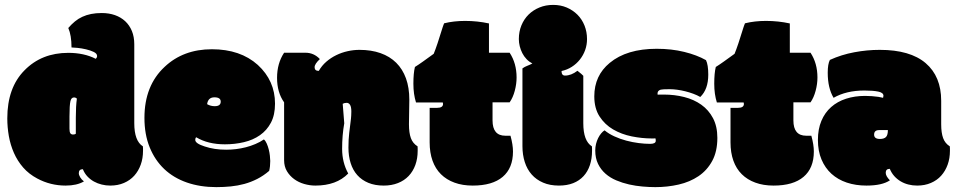

<svg xmlns="http://www.w3.org/2000/svg" viewBox="-20 -749 3899 784"><path d="M293.9 -346.2Q289.1 -351.1 282.2 -351.1Q271 -351.1 267.6 -335.9Q263.7 -319.3 263.7 -273.4V-223.6Q263.7 -210.4 267.1 -205.1Q270.5 -199.7 278.3 -199.7Q286.1 -199.7 289.6 -203.1V-268.6Q289.6 -316.4 293.9 -346.2ZM258.8 -634.8Q272 -649.9 285.9 -661.4Q299.8 -672.9 316.2 -680.4Q332.5 -688 352.1 -691.9Q371.6 -695.8 395.5 -695.8Q424.8 -695.8 449.2 -687.3Q473.6 -678.7 491.2 -662.4Q508.8 -646 518.6 -622.3Q528.3 -598.6 528.3 -568.4V-246.1Q528.3 -173.3 563.5 -151.4Q564 -149.9 564 -142.1V-133.3Q564 -102.5 554.7 -76.7Q545.4 -50.8 528.3 -31.7Q511.2 -12.7 486.3 -2Q461.4 8.8 430.2 8.8Q412.6 8.8 395.5 4.6Q378.4 0.5 363.5 -7.8Q348.6 -16.1 336.9 -28.6Q325.2 -41 318.4 -58.1Q301.8 -58.1 301.8 -42Q301.8 -34.7 307.4 -25.1Q313 -15.6 322.8 -8.3Q293.9 8.8 248 8.8Q186 8.8 132.3 -20Q98.1 -38.1 74.7 -64.9Q51.3 -91.8 36.9 -124.5Q22.5 -157.2 16.1 -193.4Q9.8 -229.5 9.8 -265.6Q9.8 -391.1 80.1 -461.9Q149.9 -533.2 258.8 -533.2Q323.2 -533.2 371.1 -508.8Q376.5 -514.2 376.5 -520Q376.5 -530.3 362.8 -536.9Q349.1 -543.5 331.3 -547.6Q313.5 -551.8 296.4 -553.5Q279.3 -555.2 272 -555.2Q272 -605 258.8 -634.8Z M856.9 -315.4Q881.3 -315.4 881.3 -334Q881.3 -351.6 855.5 -351.6Q829.6 -351.6 825.7 -323.7Q839.8 -315.4 856.9 -315.4ZM863.3 15.1Q797.4 15.1 743.2 -3.7Q689 -22.5 650.6 -58.8Q612.3 -95.2 591.1 -147.7Q569.8 -200.2 569.8 -267.6Q569.8 -399.4 652.3 -476.1Q728.5 -547.9 845.2 -547.9Q961.4 -547.9 1032.7 -483.9Q1103 -419.4 1103 -325.7Q1103 -279.8 1086.4 -248.3Q1069.8 -216.8 1041.5 -197Q1013.2 -177.2 976.1 -168.5Q939 -159.7 898.4 -159.7Q829.1 -159.7 781.2 -188.5Q777.3 -185.5 777.3 -177.7Q777.3 -163.1 815.9 -150.9Q855 -137.7 903.8 -137.7Q922.9 -137.7 943.4 -140.1Q963.9 -142.6 983.9 -147.7Q1003.9 -152.8 1022.9 -160.9Q1042 -168.9 1057.6 -179.7Q1064.5 -173.8 1069.3 -162.6Q1074.2 -151.4 1077.4 -138.7Q1080.6 -126 1082 -113.3Q1083.5 -100.6 1083.5 -91.8Q1083.5 -68.8 1079.1 -51.3Q1055.7 -31.2 1030.3 -18.3Q1004.9 -5.4 978 2Q951.2 9.3 922.4 12.2Q893.6 15.1 863.3 15.1Z M1649.9 -241.7Q1649.9 -206.5 1657.7 -185.1Q1665.5 -163.6 1685.1 -151.4Q1685.5 -149.9 1685.5 -142.1V-133.3Q1685.5 -101.6 1676 -75.4Q1666.5 -49.3 1648.7 -30.5Q1630.9 -11.7 1605 -1.5Q1579.1 8.8 1546.9 8.8Q1511.2 8.8 1484.1 -2.4Q1457 -13.7 1439 -33.9Q1420.9 -54.2 1411.9 -82.8Q1402.8 -111.3 1402.8 -146Q1402.8 -180.2 1406 -206.3Q1409.2 -232.4 1410.6 -243.7Q1411.1 -249.5 1411.9 -254.4Q1412.6 -259.3 1413.1 -264.6Q1413.6 -270 1414.1 -277.1Q1414.6 -284.2 1414.6 -293.5Q1414.6 -312.5 1409.4 -320.8Q1404.3 -329.1 1395.5 -329.1Q1386.2 -329.1 1379.4 -325.2L1385.7 -245.6Q1377 -196.8 1377 -141.1Q1377 -85.9 1401.9 -40.5Q1354 8.8 1267.6 8.8Q1245.1 8.8 1222.2 2.2Q1199.2 -4.4 1181.2 -17.6Q1163.1 -30.8 1151.6 -50Q1140.1 -69.3 1140.1 -94.7V-331.1Q1111.3 -371.6 1111.3 -431.2Q1111.3 -490.2 1140.1 -533.7H1227.1Q1261.7 -533.7 1286.1 -507.8Q1264.6 -487.8 1264.6 -474.6Q1264.6 -459.5 1281.7 -459.5Q1293.9 -481 1312.5 -497.1Q1331.1 -513.2 1353.3 -523.9Q1375.5 -534.7 1399.7 -540Q1423.8 -545.4 1447.8 -545.4Q1496.1 -545.4 1533.9 -532Q1571.8 -518.6 1597.9 -492.7Q1624 -466.8 1637.7 -429Q1651.4 -391.1 1651.4 -341.8Z M1734.4 -308.6H1764.6Q1789.1 -308.6 1789.1 -324.7Q1789.1 -325.7 1788.1 -330.6H1678.7Q1668 -364.3 1668 -407.2Q1668 -450.2 1674.3 -475.6Q1688.5 -484.4 1707.3 -497.8Q1726.1 -511.2 1751 -529.3Q1757.8 -545.9 1766.6 -572Q1775.4 -598.1 1786.6 -634.8Q1788.1 -639.6 1789.8 -644.3Q1791.5 -648.9 1793.5 -653.8Q1832.5 -663.6 1879.4 -663.6Q1929.2 -663.6 1976.6 -653.3V-533.7H2061Q2089.4 -490.7 2089.4 -432.6Q2089.4 -406.2 2082 -378.4Q2074.7 -350.6 2061 -331.1H1991.2V-257.3Q1991.2 -194.8 2043.5 -194.8H2064.5Q2074.7 -157.7 2074.7 -130.4Q2074.7 -62.5 2032.7 -26.9Q1990.7 8.8 1910.2 8.8Q1868.7 8.8 1835.9 -3.2Q1803.2 -15.1 1780.5 -37.6Q1757.8 -60.1 1746.1 -93Q1734.4 -126 1734.4 -167.5Z M2361.8 -246.1Q2361.8 -173.3 2397 -151.4Q2397.5 -149.9 2397.5 -142.1V-133.3Q2397.5 -101.1 2388.7 -74.7Q2379.9 -48.3 2362.8 -29.8Q2345.7 -11.2 2320.6 -1.2Q2295.4 8.8 2262.2 8.8Q2225.6 8.8 2197.8 -3.2Q2169.9 -15.1 2151.1 -36.4Q2132.3 -57.6 2122.8 -87.4Q2113.3 -117.2 2113.3 -152.3V-469.7Q2122.1 -476.1 2132.3 -480Q2142.6 -483.9 2153.8 -489.7Q2140.6 -496.6 2130.1 -507.6Q2119.6 -518.6 2112.8 -532Q2106 -545.4 2102.3 -560.1Q2098.6 -574.7 2098.6 -589.4Q2098.6 -619.6 2109.1 -645.3Q2119.6 -670.9 2138.4 -689.5Q2157.2 -708 2182.9 -718.5Q2208.5 -729 2238.8 -729Q2269 -729 2294.2 -718.3Q2319.3 -707.5 2337.9 -689Q2356.4 -670.4 2366.7 -644.8Q2377 -619.1 2377 -589.4Q2377 -565.9 2369.4 -544.7Q2361.8 -523.4 2347.9 -505.9Q2334 -488.3 2314.9 -476.1Q2295.9 -463.9 2272.9 -459Q2272.9 -440.4 2287.1 -440.4Q2312.5 -440.4 2337.9 -460Q2356.9 -445.3 2361.8 -439.5Z M2677.7 -382.8Q2665 -378.9 2665 -367.7V-365.2Q2665 -362.8 2665.5 -362.3Q2668 -362.8 2671.6 -362.8Q2675.3 -362.8 2679.7 -362.8H2691.4Q2734.4 -362.8 2773.9 -352.8Q2813.5 -342.8 2843.5 -321.5Q2873.5 -300.3 2891.4 -266.6Q2909.2 -232.9 2909.2 -186Q2909.2 -130.4 2888.2 -91.8Q2867.2 -53.2 2832 -29.5Q2796.9 -5.9 2751.2 4.6Q2705.6 15.1 2656.2 15.1Q2631.8 15.1 2604 12.7Q2576.2 10.3 2548.8 4.2Q2521.5 -2 2496.6 -12.5Q2471.7 -22.9 2452.6 -39.6Q2433.6 -56.2 2422.1 -79.6Q2410.6 -103 2410.6 -134.8Q2410.6 -148.4 2413.8 -161.4Q2417 -174.3 2422.4 -185.1Q2427.7 -195.8 2434.6 -204.1Q2441.4 -212.4 2448.7 -216.8Q2465.8 -202.6 2488.8 -192.1Q2511.7 -181.6 2537.1 -174.8Q2562.5 -168 2587.9 -164.8Q2613.3 -161.6 2634.8 -161.6Q2657.7 -161.6 2657.7 -174.3Q2657.7 -180.7 2656.2 -184.1Q2653.8 -183.6 2647.9 -183.6H2642.6Q2601.6 -183.6 2559.6 -192.1Q2517.6 -200.7 2483.6 -220.5Q2449.7 -240.2 2428.2 -273.4Q2406.7 -306.6 2406.7 -355.5Q2406.7 -440.4 2469.7 -492.2Q2539.1 -549.8 2661.6 -549.8Q2722.2 -549.8 2773.9 -537.1Q2825.7 -524.4 2862.8 -503.4Q2872.1 -484.4 2872.1 -444.3Q2872.1 -384.3 2839.4 -353Q2826.7 -360.4 2810.8 -366.2Q2794.9 -372.1 2778.3 -376.2Q2761.7 -380.4 2745.1 -382.6Q2728.5 -384.8 2713.9 -384.8Q2684.1 -384.8 2677.7 -382.8Z M2962.9 -308.6H2993.2Q3017.6 -308.6 3017.6 -324.7Q3017.6 -325.7 3016.6 -330.6H2907.2Q2896.5 -364.3 2896.5 -407.2Q2896.5 -450.2 2902.8 -475.6Q2917 -484.4 2935.8 -497.8Q2954.6 -511.2 2979.5 -529.3Q2986.3 -545.9 2995.1 -572Q3003.9 -598.1 3015.1 -634.8Q3016.6 -639.6 3018.3 -644.3Q3020 -648.9 3022 -653.8Q3061 -663.6 3107.9 -663.6Q3157.7 -663.6 3205.1 -653.3V-533.7H3289.6Q3317.9 -490.7 3317.9 -432.6Q3317.9 -406.2 3310.5 -378.4Q3303.2 -350.6 3289.6 -331.1H3219.7V-257.3Q3219.7 -194.8 3272 -194.8H3293Q3303.2 -157.7 3303.2 -130.4Q3303.2 -62.5 3261.2 -26.9Q3219.2 8.8 3138.7 8.8Q3097.2 8.8 3064.5 -3.2Q3031.7 -15.1 3009 -37.6Q2986.3 -60.1 2974.6 -93Q2962.9 -126 2962.9 -167.5Z M3569.8 -217.8Q3549.3 -217.8 3549.3 -199.2Q3549.3 -181.6 3573.2 -181.6Q3589.8 -181.6 3597.7 -189.5Q3605.5 -197.3 3605.5 -217.8ZM3823.2 -241.7Q3823.2 -206.5 3831.1 -185.1Q3838.9 -163.6 3858.4 -151.4Q3858.9 -149.9 3858.9 -142.1V-133.3Q3858.9 -102.5 3849.6 -76.7Q3840.3 -50.8 3823.2 -31.7Q3806.2 -12.7 3781.2 -2Q3756.3 8.8 3725.1 8.8Q3706.5 8.8 3689.2 4.4Q3671.9 0 3657.2 -8.8Q3642.6 -17.6 3631.3 -30.3Q3620.1 -43 3613.3 -59.6Q3596.7 -59.6 3596.7 -43.5Q3596.7 -29.8 3613.8 -12.7Q3582 8.8 3518.1 8.8Q3474.1 8.8 3437.7 -3.4Q3401.4 -15.6 3375.2 -39.3Q3349.1 -63 3334.5 -97.7Q3319.8 -132.3 3319.8 -177.7Q3319.8 -221.7 3334 -255.4Q3348.1 -289.1 3373.8 -311.8Q3399.4 -334.5 3434.8 -345.9Q3470.2 -357.4 3512.2 -357.4Q3526.4 -357.4 3540 -356.4Q3553.7 -355.5 3566.9 -353.5Q3575.7 -351.6 3580.3 -350.8Q3585 -350.1 3585.9 -349.6Q3587.4 -355 3587.4 -357.9Q3587.4 -370.6 3566.2 -375Q3544.9 -379.4 3509.8 -379.4Q3435.5 -379.4 3383.8 -349.6Q3359.9 -389.6 3359.9 -452.1Q3359.9 -487.8 3368.7 -504.4Q3416 -525.9 3468.3 -535.6Q3520.5 -545.4 3572.3 -545.4Q3696.3 -545.4 3759.8 -491.2Q3823.2 -437 3823.2 -337.4Z"/></svg>

Font: Modak sl
Style: Regular
Weight: 400
Designer: Sarang Kulkarni, Maithili Shingre, Noopur Datye
Foundry: Ek Type
Version: Version 1.036;PS Version 1.000;hotconv 1.0.79;makeotf.lib2.5